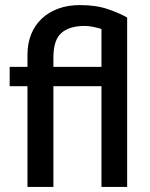

<svg xmlns="http://www.w3.org/2000/svg" viewBox="-20 -735 589 755"><path d="M379 0V-396H190V0H88V-396H18V-472H88V-520Q88 -564 102.5 -600Q117 -636 144 -661.5Q171 -687 209 -701Q247 -715 294 -715Q358 -715 404.5 -699Q451 -683 480 -666V0ZM190 -472H379V-621Q363 -626 345.5 -629.5Q328 -633 313 -633Q253 -633 221.5 -605.5Q190 -578 190 -509Z"/></svg>

Font: Mukta Vaani Medium
Style: Regular
Weight: 500
Designer: Noopur Datye, Girish Dalvi, Yashodeep Gholap, Pallavi Karambelkar
Foundry: Ek Type
Version: Version 2.538;PS 1.000;hotconv 16.6.51;makeotf.lib2.5.65220;